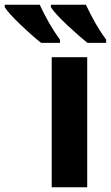

<svg xmlns="http://www.w3.org/2000/svg" viewBox="-139 -786 466 806"><path d="M227.1 0H78.1V-545.9H227.1ZM112.8 -606H33.7Q-2 -633.8 -53 -682.6Q-104 -731.4 -119.1 -755.9V-766.1H27.8Q65.9 -683.6 112.8 -619.1ZM306.6 -606H228Q197.8 -629.9 144.5 -679.4Q91.3 -729 74.7 -755.9V-766.1H221.7Q259.8 -683.6 306.6 -619.1Z"/></svg>

Font: NotoSans-Bold
Style: Bold
Weight: 700
Designer: Monotype Design team
Foundry: Monotype Imaging Inc.
Version: Version 1.04